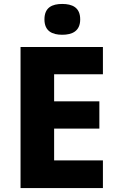

<svg xmlns="http://www.w3.org/2000/svg" viewBox="-20 -952 595 972"><path d="M295 -932C245 -932 205 -915 205 -854C205 -794 245 -776 295 -776C345 -776 386 -794 386 -854C386 -915 345 -932 295 -932ZM501 0V-140H254V-301H483V-439H254V-576H501V-714H84V0Z"/></svg>

Font: Noto Sans Ethiopic ExtraBold
Style: Regular
Weight: 800
Designer: Monotype Design Team
Foundry: Monotype Imaging Inc.
Version: Version 2.102